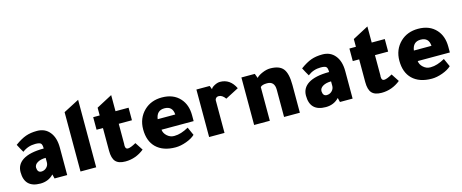

<svg xmlns="http://www.w3.org/2000/svg" viewBox="-39 -1200 4261 1772"><g transform="rotate(-15 2091.5 -313.5)"><path d="M444 0H323L313 -41Q263 12 186 12Q35 12 35 -137Q35 -210 97 -250Q164 -293 297 -293H298V-294Q298 -331 285.5 -342.5Q273 -354 233 -354Q163 -354 109 -312Q88 -347 66 -390Q125 -433 171.5 -449.5Q218 -466 279 -466Q356 -466 400 -411Q444 -357 444 -262ZM293 -205Q245 -205 214.5 -187Q184 -169 184 -140V-139Q187 -94 221 -93H223Q251 -93 271.5 -112.5Q292 -132 293 -159Z M721 -645V0H571V-567Z M1128 -122 1177 -47Q1096 18 997 18Q932 18 903.5 -13.5Q875 -45 875 -117V-334H814V-454H876V-528Q936 -560 1027 -608V-454H1152V-334H1026V-139Q1026 -137 1025 -132Q1025 -129 1025 -127Q1025 -92 1049 -92Q1075 -92 1128 -122Z M1700 -179H1393Q1396 -145 1425 -119Q1454 -93 1489 -93H1496Q1556 -93 1631 -135L1666 -57Q1636 -28 1581 -8Q1526 12 1478 12Q1359 12 1293 -52Q1230 -114 1230 -225Q1230 -332 1302 -402Q1369 -466 1472 -466Q1582 -466 1644 -397Q1700 -335 1700 -234ZM1384 -282H1552Q1547 -363 1469 -363Q1395 -363 1384 -282Z M1927 -454 1940 -419Q1945 -435 1974 -450.5Q2003 -466 2028 -466Q2124 -466 2172 -367L2045 -301Q2016 -342 1982 -342Q1955 -342 1947 -315V0H1800V-454Z M2374 -411Q2392 -432 2432.5 -449Q2473 -466 2507 -466Q2595 -466 2631 -420.5Q2667 -375 2667 -265V0H2516V-260Q2516 -341 2444 -341Q2396 -341 2380 -322V0H2230V-454H2358Z M3171 0H3050L3040 -41Q2990 12 2913 12Q2762 12 2762 -137Q2762 -210 2824 -250Q2891 -293 3024 -293H3025V-294Q3025 -331 3012.5 -342.5Q3000 -354 2960 -354Q2890 -354 2836 -312Q2815 -347 2793 -390Q2852 -433 2898.5 -449.5Q2945 -466 3006 -466Q3083 -466 3127 -411Q3171 -357 3171 -262ZM3020 -205Q2972 -205 2941.5 -187Q2911 -169 2911 -140V-139Q2914 -94 2948 -93H2950Q2978 -93 2998.5 -112.5Q3019 -132 3020 -159Z M3576 -122 3625 -47Q3544 18 3445 18Q3380 18 3351.5 -13.5Q3323 -45 3323 -117V-334H3262V-454H3324V-528Q3384 -560 3475 -608V-454H3600V-334H3474V-139Q3474 -137 3473 -132Q3473 -129 3473 -127Q3473 -92 3497 -92Q3523 -92 3576 -122Z M4148 -179H3841Q3844 -145 3873 -119Q3902 -93 3937 -93H3944Q4004 -93 4079 -135L4114 -57Q4084 -28 4029 -8Q3974 12 3926 12Q3807 12 3741 -52Q3678 -114 3678 -225Q3678 -332 3750 -402Q3817 -466 3920 -466Q4030 -466 4092 -397Q4148 -335 4148 -234ZM3832 -282H4000Q3995 -363 3917 -363Q3843 -363 3832 -282Z"/></g></svg>

Font: Tajawal Black
Style: Regular
Weight: 900
Designer: Boutros Fonts
Foundry: Created by Boutros International 2017
Version: Version 1.700